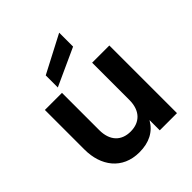

<svg xmlns="http://www.w3.org/2000/svg" viewBox="-219 -958 1112 1112"><g transform="rotate(-45 336.5 -402.5)"><path d="M215 -692V-593L445 -698V-812ZM457 -249C457 -162 409 -114 333 -114C257 -114 210 -162 210 -249V-554H70V-229C70 -97 144 7 284 7C364 7 422 -23 457 -84V0H598V-554H457Z"/></g></svg>

Font: Matrixport Bold
Style: Regular
Weight: 600
Designer: Ninad Kale (Devanagari), Jonny Pinhorn (Latin)
Foundry: Indian Type Foundry
Version: Version 2.000;PS 1.0;hotconv 1.0.79;makeotf.lib2.5.61930; tt